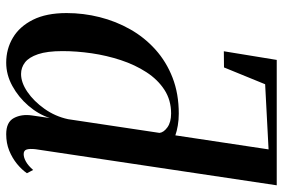

<svg xmlns="http://www.w3.org/2000/svg" viewBox="-160 -698 868 588"><g transform="rotate(90 274.0 -404.0)"><path d="M172 11Q130 11 95.5 -9.5Q61 -30 40.5 -71Q20 -112 20 -174Q20 -225.5 32.5 -275.2Q45 -325 69.8 -368.8Q94.5 -412.5 131.8 -446Q169 -479.5 218 -498.5Q267 -517.5 328 -517.5Q347 -517.5 364.5 -514.5Q382 -511.5 394.5 -507L437.5 -792.5L238 -782L186.5 -656L137 -655.5L163.5 -817.5H547.5L437 -79Q435 -61.5 437.8 -52Q440.5 -42.5 452 -42.5Q462.5 -42.5 475 -49.5Q487.5 -56.5 500.5 -71.5L510.5 -52.5Q499.5 -36.5 481.8 -22Q464 -7.5 441.2 1.8Q418.5 11 391 11Q354 11 341.5 -12.5Q329 -36 333.5 -67.5L341.5 -122.5Q330 -87.5 303.8 -57Q277.5 -26.5 243.2 -7.8Q209 11 172 11ZM206.5 -34.5Q233 -34.5 261.5 -54Q290 -73.5 313.2 -106.2Q336.5 -139 345 -178.5L387 -458.5Q385.5 -471.5 369.8 -482.8Q354 -494 327.5 -494Q286.5 -494 255 -473.5Q223.5 -453 201 -418.2Q178.5 -383.5 164.2 -340.2Q150 -297 143.2 -250.8Q136.5 -204.5 136.5 -161.5Q136.5 -114.5 146 -86.5Q155.5 -58.5 171.2 -46.5Q187 -34.5 206.5 -34.5Z"/></g></svg>

Font: Merriweather 144pt Medium
Style: Italic
Weight: 500
Italic angle: -7.8°
Version: Version 2.101